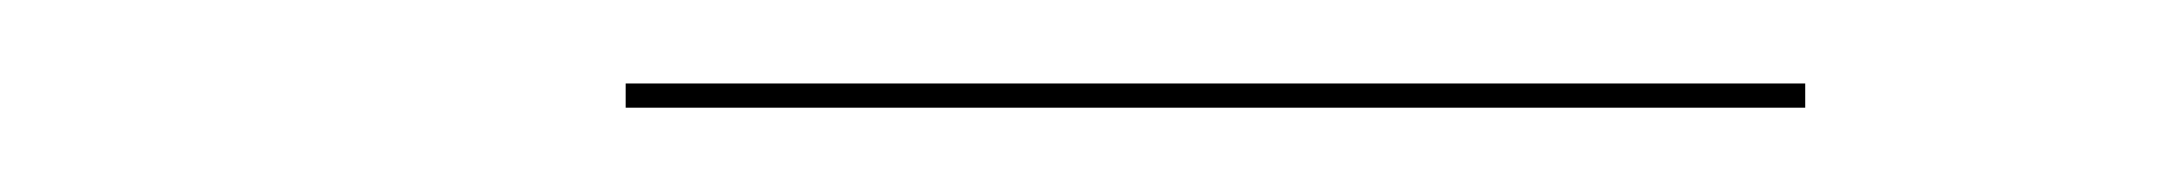

<svg xmlns="http://www.w3.org/2000/svg" viewBox="-20 -498 520 46"><path d="M129.9 -478H412.5V-472.2H129.9Z"/></svg>

Font: Bodoni* 36
Style: Bold Italic
Weight: 700
Italic angle: -13°
Version: Version 2.000; ttfautohint (v1.8.1)